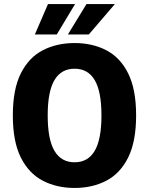

<svg xmlns="http://www.w3.org/2000/svg" viewBox="-20 -919 750 950"><path d="M349 11Q260.5 11 191.5 -25Q122.5 -61 83 -139.8Q43.5 -218.5 43.5 -348Q43.5 -477 83 -555.8Q122.5 -634.5 191.5 -670.2Q260.5 -706 349 -706Q437.5 -706 506.2 -670.2Q575 -634.5 614.2 -555.8Q653.5 -477 653.5 -348Q653.5 -218.5 614.2 -139.8Q575 -61 506.2 -25Q437.5 11 349 11ZM349 -116Q415 -116 448.5 -172.5Q482 -229 482 -348Q482 -466.5 448.5 -522.8Q415 -579 349 -579Q283 -579 249.5 -522.8Q216 -466.5 216 -348Q216 -229 249.5 -172.5Q283 -116 349 -116ZM152.5 -748.5 217.5 -899H351.5L261 -748.5ZM316 -748.5 408 -899H548.5L419.5 -748.5Z"/></svg>

Font: League Mono
Style: Bold
Weight: 700
Width: 6
Designer: Tyler Finck
Foundry: The League of Moveable Type / Tyler Finck
Version: Version 2.300;RELEASE